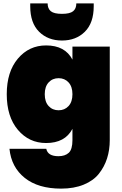

<svg xmlns="http://www.w3.org/2000/svg" viewBox="-20 -840 720 1137"><path d="M253 -571Q365 -571 409 -487V-564H630V-10Q630 48 614 98Q598 148 565.5 189Q533 230 475.5 253.5Q418 277 342 277Q206 277 126.5 213.5Q47 150 36 41H254Q263 85 326 85Q365 85 387 65Q409 45 409 -10V-77Q365 7 253 7Q152 7 86 -71Q20 -149 20 -282Q20 -415 86 -493Q152 -571 253 -571ZM386 -212Q409 -237 409 -282Q409 -327 386 -352Q363 -377 327 -377Q291 -377 268 -352Q245 -327 245 -282Q245 -237 268 -212Q291 -187 327 -187Q363 -187 386 -212ZM535 -803Q535 -704 482.5 -652Q430 -600 347 -600Q264 -600 211.5 -652Q159 -704 159 -803V-820H262Q262 -789 281 -773.5Q300 -758 347 -758Q394 -758 413 -773.5Q432 -789 432 -820H535Z"/></svg>

Font: Poppins Black
Style: Regular
Weight: 900
Designer: Ninad Kale (Devanagari), Jonny Pinhorn (Latin)
Foundry: Indian Type Foundry
Version: Version 3.200;PS 1.000;hotconv 16.6.54;makeotf.lib2.5.65590